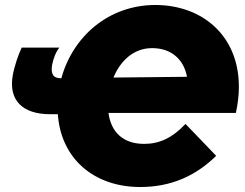

<svg xmlns="http://www.w3.org/2000/svg" viewBox="-20 -737 984 770"><path d="M181 -279H212C224 -101 357 13 542 13C663 13 762 -29 847 -112L724 -240C671 -184 620 -160 558 -160C472 -160 425 -209 415 -284H926C934 -321 938 -356 938 -389C938 -596 789 -717 603 -717C416 -717 272 -591 226 -423C193 -423 183 -440 189 -477C194 -502 204 -529 218 -546H67C54 -520 37 -469 31 -434C14 -336 69 -279 181 -279ZM435 -426C462 -491 514 -544 590 -544C668 -544 717 -498 730 -429Z"/></svg>

Font: Fixel Display 20240404 Black
Style: Italic
Weight: 900
Italic angle: -10°
Designer: AlfaBravo + MacPaw
Foundry: Kyrylo Tkachov, Marchela Mozhyna, Serhii Makarenko, Maria Weinstein, Zakhar Kryvoshyya
Version: Version 1.211;Glyphs 3.2 (3225)